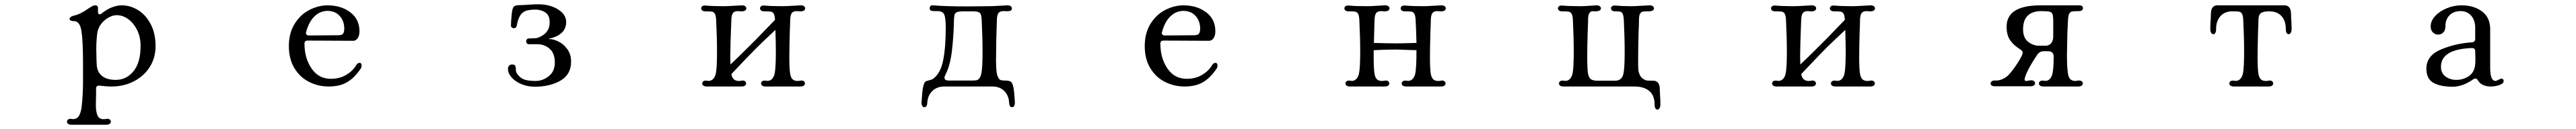

<svg xmlns="http://www.w3.org/2000/svg" viewBox="-20 -405 12040 604"><path d="M326 -332Q355 -338 393 -365Q396 -367 406.5 -373.5Q417 -380 424 -380Q438 -380 438 -368V-350Q438 -338 445 -338Q450 -338 455 -342Q503 -380 550 -380Q588 -380 624 -358.5Q660 -337 683.5 -293.5Q707 -250 707 -189Q707 -133 679 -90Q651 -47 604 -23.5Q557 0 503 0Q475 0 445 -4H443Q429 -4 429 10V39L428 87Q428 117 435.5 135Q443 153 464 153Q471 153 475 152L481 151Q489 151 493.5 155Q498 159 498 165Q498 171 492.5 175Q487 179 477 179H314Q304 179 298.5 175Q293 171 293 165Q293 158 299 154Q305 150 316 152Q355 159 362 91Q368 37 368 -24V-109Q368 -215 360.5 -260.5Q353 -306 326 -306Q316 -306 310.5 -309Q305 -312 305 -317Q305 -321 310.5 -325.5Q316 -330 326 -332ZM521 -31Q571 -31 604 -71.5Q637 -112 637 -190Q637 -232 620.5 -265Q604 -298 578.5 -316Q553 -334 525 -334Q508 -334 487.5 -323Q467 -312 452 -292Q437 -272 434 -246Q430 -211 430 -176L431 -125L432 -103Q433 -70 455.5 -50.5Q478 -31 521 -31Z M1511 -380Q1574 -380 1617 -347.5Q1660 -315 1660 -259Q1660 -238 1651.5 -226Q1643 -214 1631 -214L1418 -215Q1403 -215 1403 -201Q1403 -133 1436 -84.5Q1469 -36 1526 -36Q1568 -36 1599 -55Q1630 -74 1644 -99Q1652 -111 1660 -111Q1670 -111 1670 -98Q1670 -88 1664 -81Q1636 -40 1602 -20Q1568 0 1516 0Q1468 0 1425.5 -21Q1383 -42 1356.5 -85Q1330 -128 1330 -189Q1330 -250 1357 -293.5Q1384 -337 1426 -358.5Q1468 -380 1511 -380ZM1410 -251Q1410 -239 1424 -239L1561 -240Q1579 -240 1584 -248.5Q1589 -257 1589 -270Q1589 -307 1567.5 -330.5Q1546 -354 1511 -354Q1477 -354 1450.5 -329Q1424 -304 1411 -256Q1410 -254 1410 -251Z M2354 -82Q2354 -92 2359.5 -97.5Q2365 -103 2373 -103Q2386 -103 2388.5 -96Q2391 -89 2391 -78Q2391 -66 2401 -54Q2416 -36 2435.5 -31Q2455 -26 2483 -26Q2517 -26 2545 -48.5Q2573 -71 2573 -112Q2573 -156 2548.5 -177Q2524 -198 2492 -198H2452Q2446 -198 2442.5 -202Q2439 -206 2439 -212Q2439 -217 2442.5 -221Q2446 -225 2452 -225Q2485 -225 2493 -228Q2549 -248 2549 -301Q2549 -333 2529 -346.5Q2509 -360 2483 -360Q2455 -360 2438.5 -354.5Q2422 -349 2411.5 -333Q2401 -317 2395 -285Q2394 -279 2390.5 -276Q2387 -273 2382 -273Q2376 -273 2372 -276.5Q2368 -280 2368 -286Q2368 -304 2372 -343Q2375 -369 2382.5 -375Q2390 -381 2411 -381Q2423 -381 2451 -383Q2481 -385 2494 -385Q2550 -385 2588 -361Q2626 -337 2626 -302Q2626 -270 2604 -250.5Q2582 -231 2549 -225Q2545 -224 2545 -223Q2545 -222 2549 -222Q2567 -222 2591 -210Q2615 -198 2632 -174Q2649 -150 2649 -117Q2649 -56 2599.5 -27.5Q2550 1 2480 1Q2446 1 2417 -11Q2388 -23 2371 -42.5Q2354 -62 2354 -82Z M3725 -28Q3733 -28 3737.5 -24Q3742 -20 3742 -14Q3742 -8 3736.5 -4Q3731 0 3721 0H3638H3558Q3548 0 3542.5 -4Q3537 -8 3537 -14Q3537 -21 3543 -25Q3549 -29 3560 -27Q3575 -24 3585.5 -33Q3596 -42 3600 -59Q3606 -84 3606 -164Q3606 -201 3604 -265Q3546 -211 3512 -177Q3478 -143 3398 -58Q3404 -26 3432 -26Q3440 -26 3444 -27L3450 -28Q3458 -28 3462.5 -24Q3467 -20 3467 -14Q3467 -8 3461.5 -4Q3456 0 3446 0H3363H3283Q3273 0 3267.5 -4Q3262 -8 3262 -14Q3262 -21 3268 -25Q3274 -29 3285 -27Q3300 -24 3310.5 -33Q3321 -42 3325 -59Q3331 -84 3331 -163Q3331 -229 3327 -311Q3326 -332 3321 -340.5Q3316 -349 3307.5 -350.5Q3299 -352 3275 -352Q3267 -352 3262 -356Q3257 -360 3257 -366Q3257 -372 3262.5 -376Q3268 -380 3278 -379Q3310 -376 3360 -376Q3380 -376 3410.5 -378Q3441 -380 3448 -380Q3457 -380 3462.5 -376Q3468 -372 3468 -366Q3468 -359 3461 -355Q3454 -351 3441 -352L3429 -353Q3413 -353 3406 -344.5Q3399 -336 3398 -313Q3393 -188 3393 -140L3394 -103Q3424 -131 3490 -197Q3507 -213 3571 -280L3602 -312Q3601 -333 3596 -341Q3591 -349 3582.5 -350.5Q3574 -352 3550 -352Q3542 -352 3537 -356Q3532 -360 3532 -366Q3532 -372 3537.5 -376Q3543 -380 3553 -379Q3585 -376 3635 -376Q3655 -376 3685.5 -378Q3716 -380 3723 -380Q3732 -380 3737.5 -376Q3743 -372 3743 -366Q3743 -359 3736 -355Q3729 -351 3716 -352L3704 -353Q3688 -353 3681 -344.5Q3674 -336 3673 -313Q3673 -295 3671 -253Q3669 -175 3669 -137Q3669 -82 3673 -59Q3676 -42 3684 -34Q3692 -26 3707 -26Q3714 -26 3719 -27Z M4293 8Q4296 -8 4300 -16Q4304 -24 4311 -26Q4317 -28 4326 -30Q4335 -32 4341 -36Q4376 -62 4388 -123Q4400 -184 4400 -274Q4400 -319 4393.5 -336Q4387 -353 4361 -353H4348Q4336 -353 4330.5 -355.5Q4325 -358 4325 -367Q4325 -373 4329 -377Q4333 -381 4340 -380Q4397 -375 4502 -375L4601 -376Q4621 -376 4651.5 -378Q4682 -380 4689 -380Q4698 -380 4703.5 -376Q4709 -372 4709 -366Q4709 -356 4700.5 -354Q4692 -352 4682.5 -352.5Q4673 -353 4670 -353Q4654 -353 4647 -344.5Q4640 -336 4639 -313Q4635 -201 4635 -121Q4635 -89 4637.5 -69Q4640 -49 4648 -37Q4653 -31 4659 -29.5Q4665 -28 4676 -28Q4698 -28 4705.5 -21.5Q4713 -15 4717 8Q4720 27 4721 45Q4722 63 4723 72V75Q4723 86 4719.5 91.5Q4716 97 4710 97Q4697 97 4696 74Q4694 41 4673 20.5Q4652 0 4618 0H4393Q4359 0 4337.5 21Q4316 42 4314 74Q4313 97 4300 97Q4294 97 4290 90.5Q4286 84 4287 72Q4288 63 4289 45Q4290 27 4293 8ZM4394 -41Q4394 -28 4414 -28H4527Q4538 -28 4544.5 -29.5Q4551 -31 4556 -37Q4563 -45 4566 -59Q4572 -84 4572 -163Q4572 -229 4568 -311Q4567 -339 4558.5 -345.5Q4550 -352 4525 -352H4484Q4462 -352 4452 -348Q4442 -344 4440 -331Q4438 -317 4438 -295Q4436 -229 4429 -168Q4421 -99 4399 -56Q4394 -46 4394 -41Z M5511 -380Q5574 -380 5617 -347.5Q5660 -315 5660 -259Q5660 -238 5651.5 -226Q5643 -214 5631 -214L5418 -215Q5403 -215 5403 -201Q5403 -133 5436 -84.5Q5469 -36 5526 -36Q5568 -36 5599 -55Q5630 -74 5644 -99Q5652 -111 5660 -111Q5670 -111 5670 -98Q5670 -88 5664 -81Q5636 -40 5602 -20Q5568 0 5516 0Q5468 0 5425.5 -21Q5383 -42 5356.5 -85Q5330 -128 5330 -189Q5330 -250 5357 -293.5Q5384 -337 5426 -358.5Q5468 -380 5511 -380ZM5410 -251Q5410 -239 5424 -239L5561 -240Q5579 -240 5584 -248.5Q5589 -257 5589 -270Q5589 -307 5567.5 -330.5Q5546 -354 5511 -354Q5477 -354 5450.5 -329Q5424 -304 5411 -256Q5410 -254 5410 -251Z M6719 -28Q6727 -28 6731.5 -24Q6736 -20 6736 -14Q6736 -8 6730.5 -4Q6725 0 6715 0H6632H6552Q6542 0 6536.5 -4Q6531 -8 6531 -14Q6531 -21 6537 -25Q6543 -29 6554 -27Q6569 -24 6579.5 -33Q6590 -42 6594 -59Q6600 -85 6600 -170L6565 -171Q6523 -173 6502 -173Q6453 -173 6400 -170V-138Q6400 -83 6404 -59Q6407 -42 6415 -34Q6423 -26 6438 -26Q6445 -26 6450 -27L6456 -28Q6464 -28 6468.5 -24Q6473 -20 6473 -14Q6473 -8 6467.5 -4Q6462 0 6452 0H6369H6289Q6279 0 6273.5 -4Q6268 -8 6268 -14Q6268 -21 6274 -25Q6280 -29 6291 -27Q6306 -24 6316.5 -33Q6327 -42 6331 -59Q6337 -84 6337 -163Q6337 -229 6333 -311Q6332 -332 6327 -340.5Q6322 -349 6313.5 -350.5Q6305 -352 6281 -352Q6273 -352 6268 -356Q6263 -360 6263 -366Q6263 -372 6268.5 -376Q6274 -380 6284 -379Q6315 -376 6366 -376Q6386 -376 6416.5 -378Q6447 -380 6454 -380Q6463 -380 6468.5 -376Q6474 -372 6474 -366Q6474 -359 6467 -355Q6460 -351 6447 -352L6435 -353Q6419 -353 6412 -344.5Q6405 -336 6404 -313L6401 -204Q6471 -202 6504 -202Q6532 -202 6600 -204Q6598 -282 6596 -311Q6595 -332 6590 -340.5Q6585 -349 6576.5 -350.5Q6568 -352 6544 -352Q6536 -352 6531 -356Q6526 -360 6526 -366Q6526 -372 6531.5 -376Q6537 -380 6547 -379Q6578 -376 6629 -376Q6649 -376 6679.5 -378Q6710 -380 6717 -380Q6726 -380 6731.5 -376Q6737 -372 6737 -366Q6737 -359 6730 -355Q6723 -351 6710 -352L6698 -353Q6682 -353 6675 -344.5Q6668 -336 6667 -313Q6667 -295 6665 -253Q6663 -175 6663 -137Q6663 -82 6667 -59Q6670 -42 6678 -34Q6686 -26 6701 -26Q6708 -26 6713 -27Z M7287 0Q7277 0 7271.5 -4Q7266 -8 7266 -14Q7266 -21 7272 -25Q7278 -29 7289 -27Q7304 -24 7314.5 -33Q7325 -42 7329 -59Q7335 -84 7335 -163Q7335 -229 7331 -311Q7330 -332 7325 -340.5Q7320 -349 7311.5 -350.5Q7303 -352 7279 -352Q7271 -352 7266 -356Q7261 -360 7261 -366Q7261 -372 7266.5 -376Q7272 -380 7282 -379Q7313 -376 7364 -376Q7384 -376 7410 -378Q7436 -380 7442 -380Q7451 -380 7456.5 -376Q7462 -372 7462 -366Q7462 -352 7435 -352Q7433 -352 7423.5 -352.5Q7414 -353 7408 -343.5Q7402 -334 7402 -313Q7402 -295 7400 -253Q7398 -175 7398 -137Q7398 -82 7402 -59Q7406 -40 7416 -33.5Q7426 -27 7448 -27H7527Q7560 -27 7567 -59Q7573 -84 7573 -163Q7573 -229 7569 -311Q7568 -332 7563.5 -340.5Q7559 -349 7552 -350.5Q7545 -352 7527 -352Q7519 -352 7514 -356Q7509 -360 7509 -366Q7509 -372 7514.5 -376Q7520 -380 7530 -379Q7562 -376 7602 -376Q7622 -376 7652.5 -378Q7683 -380 7690 -380Q7699 -380 7704.5 -376Q7710 -372 7710 -366Q7710 -352 7683 -352Q7664 -352 7657 -350.5Q7650 -349 7645 -341Q7640 -333 7640 -313Q7640 -295 7638 -253Q7636 -175 7636 -137V-102Q7636 -76 7639 -67Q7645 -46 7657 -37.5Q7669 -29 7677.5 -28Q7686 -27 7709 -27Q7719 -27 7727.5 -19Q7736 -11 7737 9L7738 34Q7740 64 7740 83Q7740 95 7736 101.5Q7732 108 7726 108Q7720 108 7716.5 102Q7713 96 7713 85Q7713 42 7688 21Q7663 0 7618 0Z M8725 -28Q8733 -28 8737.5 -24Q8742 -20 8742 -14Q8742 -8 8736.5 -4Q8731 0 8721 0H8638H8558Q8548 0 8542.5 -4Q8537 -8 8537 -14Q8537 -21 8543 -25Q8549 -29 8560 -27Q8575 -24 8585.5 -33Q8596 -42 8600 -59Q8606 -84 8606 -164Q8606 -201 8604 -265Q8546 -211 8512 -177Q8478 -143 8398 -58Q8404 -26 8432 -26Q8440 -26 8444 -27L8450 -28Q8458 -28 8462.5 -24Q8467 -20 8467 -14Q8467 -8 8461.5 -4Q8456 0 8446 0H8363H8283Q8273 0 8267.5 -4Q8262 -8 8262 -14Q8262 -21 8268 -25Q8274 -29 8285 -27Q8300 -24 8310.5 -33Q8321 -42 8325 -59Q8331 -84 8331 -163Q8331 -229 8327 -311Q8326 -332 8321 -340.5Q8316 -349 8307.5 -350.5Q8299 -352 8275 -352Q8267 -352 8262 -356Q8257 -360 8257 -366Q8257 -372 8262.5 -376Q8268 -380 8278 -379Q8310 -376 8360 -376Q8380 -376 8410.5 -378Q8441 -380 8448 -380Q8457 -380 8462.5 -376Q8468 -372 8468 -366Q8468 -359 8461 -355Q8454 -351 8441 -352L8429 -353Q8413 -353 8406 -344.5Q8399 -336 8398 -313Q8393 -188 8393 -140L8394 -103Q8424 -131 8490 -197Q8507 -213 8571 -280L8602 -312Q8601 -333 8596 -341Q8591 -349 8582.5 -350.5Q8574 -352 8550 -352Q8542 -352 8537 -356Q8532 -360 8532 -366Q8532 -372 8537.5 -376Q8543 -380 8553 -379Q8585 -376 8635 -376Q8655 -376 8685.5 -378Q8716 -380 8723 -380Q8732 -380 8737.5 -376Q8743 -372 8743 -366Q8743 -359 8736 -355Q8729 -351 8716 -352L8704 -353Q8688 -353 8681 -344.5Q8674 -336 8673 -313Q8673 -295 8671 -253Q8669 -175 8669 -137Q8669 -82 8673 -59Q8676 -42 8684 -34Q8692 -26 8707 -26Q8714 -26 8719 -27Z M9304 -1Q9294 -1 9288.5 -4.5Q9283 -8 9283 -14Q9283 -20 9289 -24.5Q9295 -29 9306 -28Q9321 -27 9338.5 -34.5Q9356 -42 9369 -56Q9389 -78 9411 -112.5Q9433 -147 9433 -158Q9433 -164 9429.5 -167.5Q9426 -171 9417 -177Q9390 -194 9374 -217.5Q9358 -241 9358 -280Q9358 -380 9517 -380H9697Q9706 -380 9710.5 -376.5Q9715 -373 9715 -367Q9715 -361 9710 -357Q9705 -353 9697 -353Q9673 -353 9664.5 -351.5Q9656 -350 9651 -341.5Q9646 -333 9645 -312Q9641 -244 9641 -198L9640 -146Q9640 -91 9645 -59Q9650 -26 9679 -26Q9683 -26 9687 -27Q9691 -28 9697 -28Q9705 -28 9709.5 -24Q9714 -20 9714 -14Q9714 -8 9708.5 -4Q9703 0 9693 0H9530Q9520 0 9514.5 -4Q9509 -8 9509 -14Q9509 -21 9515 -25Q9521 -29 9532 -27Q9547 -24 9557.5 -33Q9568 -42 9572 -59Q9578 -85 9578 -139Q9578 -165 9553 -165H9530Q9512 -165 9500 -147Q9470 -102 9456 -72.5Q9442 -43 9442 -32Q9442 -26 9450 -26Q9454 -26 9460.5 -27.5Q9467 -29 9474 -29Q9482 -29 9486.5 -25Q9491 -21 9491 -15Q9491 -9 9485.5 -5Q9480 -1 9470 -1ZM9509 -191H9541Q9556 -191 9566 -202.5Q9576 -214 9576 -235V-303Q9576 -329 9572.5 -338.5Q9569 -348 9558.5 -350.5Q9548 -353 9520 -353Q9479 -353 9457 -332Q9435 -311 9435 -268Q9435 -228 9458.5 -209.5Q9482 -191 9509 -191Z M10312 -319 10313 -344Q10314 -364 10322.5 -372Q10331 -380 10341 -380H10659Q10669 -380 10677.5 -372Q10686 -364 10687 -344L10688 -319Q10690 -289 10690 -270Q10690 -258 10686 -251.5Q10682 -245 10676 -245Q10670 -245 10666.5 -251Q10663 -257 10663 -268Q10663 -308 10642.5 -330Q10622 -352 10585 -352Q10561 -352 10548.5 -345Q10536 -338 10535 -313Q10535 -295 10533 -253Q10531 -175 10531 -137Q10531 -82 10535 -59Q10538 -42 10546 -34Q10554 -26 10569 -26Q10576 -26 10581 -27L10587 -28Q10595 -28 10599.5 -24Q10604 -20 10604 -14Q10604 -8 10598.5 -4Q10593 0 10583 0H10500H10420Q10410 0 10404.5 -4Q10399 -8 10399 -14Q10399 -21 10405 -25Q10411 -29 10422 -27Q10437 -24 10447.5 -33Q10458 -42 10462 -59Q10468 -84 10468 -163Q10468 -229 10464 -311Q10463 -332 10458 -340.5Q10453 -349 10444.5 -350.5Q10436 -352 10413 -352Q10378 -352 10357.5 -329.5Q10337 -307 10337 -268Q10337 -257 10333.5 -251Q10330 -245 10324 -245Q10318 -245 10314 -251.5Q10310 -258 10310 -270Q10310 -289 10312 -319Z M11320 -89Q11323 -147 11390.5 -174.5Q11458 -202 11534 -207Q11548 -209 11548 -223V-274Q11548 -311 11529 -332Q11510 -353 11480 -353Q11447 -353 11428 -333.5Q11409 -314 11409 -284Q11409 -263 11399 -253Q11389 -243 11374 -243Q11361 -243 11350.5 -253Q11340 -263 11340 -282Q11340 -307 11360.5 -329.5Q11381 -352 11414.5 -366Q11448 -380 11484 -380Q11542 -380 11580 -351.5Q11618 -323 11618 -269V-88Q11618 -26 11643 -26Q11646 -26 11657 -31.5Q11668 -37 11670 -37Q11675 -37 11678 -34Q11681 -31 11681 -26Q11681 -14 11661.5 -7Q11642 0 11621 0Q11577 0 11560 -30Q11556 -37 11549 -37Q11543 -37 11538 -33Q11489 1 11443 1Q11382 1 11350 -19Q11318 -39 11320 -89ZM11549 -129 11548 -165Q11548 -180 11533 -180Q11388 -175 11388 -92Q11388 -63 11409 -47Q11430 -31 11461 -31Q11487 -31 11510 -43.5Q11533 -56 11542 -78Q11549 -93 11549 -129Z"/></svg>

Font: Hina Mincho
Style: Regular
Weight: 400
Designer: satsuyako
Foundry: satsuyako
Version: Version 1.100